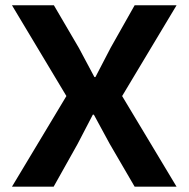

<svg xmlns="http://www.w3.org/2000/svg" viewBox="-20 -700 707 720"><path d="M229 -339.8 24.9 -680.2H182.1L275.9 -520L334 -411.1H337.9L395 -521L484.9 -680.2H642.1L438 -339.8L642.1 0H484.9L391.1 -161.1L332 -270H328.1L271 -160.2L181.2 0H24.9Z"/></svg>

Font: TASA Orbiter Deck
Style: Bold
Weight: 700
Designer: Weizhong Zhang
Version: Version 1.000;Glyphs 3.1.2 (3151)